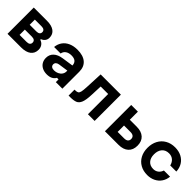

<svg xmlns="http://www.w3.org/2000/svg" viewBox="291 -1891 3168 3168"><g transform="rotate(45 1875.0 -307.0)"><path d="M117 -613.1H425.4Q534.9 -613.1 594.4 -569.3Q653.8 -525.5 653.8 -443.8Q653.8 -403.2 631.4 -372.8Q609.1 -342.5 569.1 -327.2V-312.5Q615.4 -298.2 640.9 -262.4Q666.4 -226.5 666.4 -177.2Q666.4 -92.3 606 -46.1Q545.6 0 434.1 0H117ZM513 -189.8Q513 -220.3 492.9 -235.8Q472.9 -251.4 434.1 -251.4H270.3V-128.3H434.1Q472.9 -128.3 492.9 -143.8Q513 -159.4 513 -189.8ZM504.4 -424.7Q504.4 -453.7 484.3 -469.3Q464.2 -484.9 425.4 -484.9H270.3V-364.5H425.4Q464.2 -364.5 484.3 -380Q504.4 -395.6 504.4 -424.7Z M1255 -270.5 1076.5 -244.4Q1043.1 -239.3 1024.5 -222Q1006 -204.6 1006 -178.1Q1006 -148.7 1026.8 -132.2Q1047.5 -115.6 1085.9 -115.6Q1129.7 -115.6 1166.1 -133.2Q1202.6 -150.7 1223.5 -181Q1244.3 -211.3 1244.3 -247.8V-380Q1244.3 -437.1 1213.1 -466.2Q1181.8 -495.3 1118 -495.3Q1053.9 -495.3 1014.4 -467.5Q975 -439.8 966.2 -390H814.2Q821.5 -464.3 860.8 -518.9Q900.1 -573.5 966.4 -602.6Q1032.7 -631.8 1119.4 -631.8Q1253.2 -631.8 1325.1 -570.5Q1397 -509.2 1397 -395.9V0H1244.3V-63.9H1207.8Q1185.3 -24 1145.6 -4Q1105.9 16 1046.9 16Q986.5 16 940.6 -7Q894.6 -30 869.8 -71.4Q845 -112.9 845 -167.9Q845 -245.2 897.3 -294.6Q949.5 -344.1 1047.1 -358.4L1255 -389.1Z M1550.1 -130.8H1566.9Q1605.9 -130.8 1624.4 -142.5Q1642.9 -154.1 1651.4 -189.4Q1659.9 -224.7 1663.6 -302.6L1677.6 -613.1H2149.7V0H1993.7V-472.3H1819.3L1810.7 -266Q1805.7 -144.9 1781.9 -86.9Q1758.1 -28.9 1712.8 -10.5Q1667.6 8 1583.4 8H1550.1Z M2390.3 -613.1H2546.3V-424.3H2706.6Q2817.8 -424.3 2878.7 -368.9Q2939.7 -313.4 2939.7 -212.2Q2939.7 -110.9 2878.7 -55.5Q2817.8 0 2706.5 0H2390.3ZM2787.7 -215.1Q2787.7 -251.6 2764.7 -270.6Q2741.8 -289.5 2697.3 -289.5H2546.3V-140.8H2697.3Q2741.8 -140.8 2764.7 -159.7Q2787.7 -178.7 2787.7 -215.1Z M3079.6 -303.6Q3079.6 -401.2 3119.4 -475.5Q3159.2 -549.8 3231.2 -590.8Q3303.1 -631.8 3398.3 -631.8Q3484.3 -631.8 3549.9 -598.1Q3615.5 -564.4 3653.1 -503.5Q3690.7 -442.7 3693.7 -362.7H3551.3Q3537.3 -422.5 3496.9 -456.7Q3456.5 -491 3397 -491Q3320.1 -491 3275.9 -440.9Q3231.7 -390.7 3231.7 -303.6Q3231.7 -219.1 3275.1 -170.6Q3318.4 -122.2 3393.6 -122.2Q3445.2 -122.2 3482.9 -150.7Q3520.6 -179.3 3536.6 -229.8H3680.3Q3673.9 -156.1 3635.5 -99.7Q3597.1 -43.3 3534.3 -12.3Q3471.5 18.6 3393.8 18.6Q3299.9 18.6 3228.7 -21.7Q3157.5 -62 3118.6 -135Q3079.6 -208 3079.6 -303.6Z"/></g></svg>

Font: Martian Mono sWd Rg
Style: Regular
Weight: 400
Width: 6
Monospace: yes
Designer: Roman Shamin
Foundry: Evil Martians
Version: Version 1.000